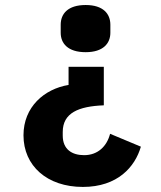

<svg xmlns="http://www.w3.org/2000/svg" viewBox="-20 -548 640 762"><path d="M308.9 193.9C447.1 193.9 516 114 539.1 34.1L416.9 -17C404.1 33 367.9 67.8 313.9 67.8C266 67.8 229 45.1 229 -9.9V-24.1C229 -100.1 291.9 -126.1 392 -130V-283H252.1V-210.9C155.9 -195 73.2 -123.9 73.2 -11C73.2 110.1 166.9 193.9 308.9 193.9ZM220.9 -418C220.9 -376.1 248.9 -340.9 320 -340.9C389.9 -340.9 418 -376.1 418 -418V-449.9C418 -492.9 389.9 -528.1 320 -528.1C248.9 -528.1 220.9 -492.9 220.9 -449.9Z"/></svg>

Font: Margiela Mono Bold
Style: Regular
Weight: 700
Designer: Mike Abbink, Paul van der Laan, Pieter van Rosmalen
Foundry: Bold Monday
Version: Version 2.003 2021